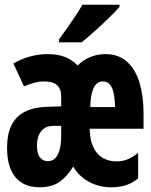

<svg xmlns="http://www.w3.org/2000/svg" viewBox="-20 -786 640 816"><path d="M149 10Q81 10 45.5 -33Q10 -76 10 -157Q10 -216 29 -254Q48 -292 85.5 -311Q123 -330 178 -332L240 -334V-377Q240 -408 222.5 -424Q205 -440 167 -440Q148 -440 128 -435Q108 -430 82 -419L37 -516Q71 -536 108 -546Q145 -556 183 -556Q224 -556 254.5 -544.5Q285 -533 310 -508Q336 -533 366 -544.5Q396 -556 428 -556Q484 -556 520 -523.5Q556 -491 573 -434.5Q590 -378 590 -306V-239H361Q362 -192 376.5 -161Q391 -130 416.5 -115Q442 -100 475 -100Q501 -100 522.5 -109Q544 -118 567 -136V-28Q545 -9 517 0.5Q489 10 454 10Q402 10 359.5 -12.5Q317 -35 291 -78Q265 -35 232 -12.5Q199 10 149 10ZM183 -101Q203 -101 215.5 -114.5Q228 -128 234 -152Q240 -176 240 -207V-251H207Q172 -251 154.5 -228Q137 -205 137 -167Q137 -133 150 -117Q163 -101 183 -101ZM469 -331Q468 -368 462.5 -392Q457 -416 446 -428Q435 -440 418 -440Q390 -440 377 -410Q364 -380 364 -331ZM231 -619Q248 -642 266 -667.5Q284 -693 301 -718.5Q318 -744 330 -766H488V-757Q472 -738 443 -710Q414 -682 383 -654Q352 -626 327 -606H231Z"/></svg>

Font: Noto Sans Mono
Style: Bold
Weight: 700
Designer: Monotype Design Team
Foundry: Monotype Imaging Inc.
Version: Version 2.014